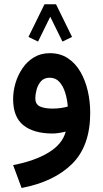

<svg xmlns="http://www.w3.org/2000/svg" viewBox="-20 -645 499 929"><path d="M328.6 -466.3 282.2 -443.8 223.1 -564 164.1 -443.8 117.7 -466.3 195.3 -624.5H251ZM416.5 -99.1Q416.5 61 329.1 147.7Q241.7 234.4 84.5 264.6L43.5 153.8Q147.9 133.8 215.1 93Q282.2 52.2 297.9 -8.3Q282.7 -4.4 265.6 -1.7Q248.5 1 234.4 1Q143.6 1 93.5 -38.8Q43.5 -78.6 43.5 -165.5Q43.5 -203.6 54.9 -242.7Q66.4 -281.7 88.9 -314.7Q111.3 -347.7 144.5 -367.7Q177.7 -387.7 221.2 -387.7Q271.5 -387.7 308.3 -363.3Q345.2 -338.9 369.1 -297.4Q393.1 -255.9 404.8 -204.6Q416.5 -153.3 416.5 -99.1ZM233.9 -119.6Q254.9 -119.6 273.9 -122.3Q293 -125 308.1 -129.4Q305.2 -165.5 295.2 -197.3Q285.2 -229 267.1 -249Q249 -269 220.2 -269Q193.4 -269 178.2 -251.7Q163.1 -234.4 157 -211.2Q150.9 -188 150.9 -169.9Q150.9 -140.1 173.3 -129.9Q195.8 -119.6 233.9 -119.6Z"/></svg>

Font: Vazirmatn UI NL SemiBold
Style: Regular
Weight: 600
Designer: Saber Rastikerdar
Foundry: Saber Rastikerdar
Version: Version 33.003